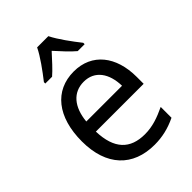

<svg xmlns="http://www.w3.org/2000/svg" viewBox="-225 -868 980 980"><g transform="rotate(-45 265.0 -378.0)"><path d="M127 -616V-606H176C203 -629 236 -666 268 -701C300 -666 331 -631 361 -606H411V-616C377 -659 331 -721 309 -766H228C207 -722 163 -662 127 -616ZM301 10C357 10 407 -2 459 -27V-105C406 -80 359 -63 304 -63C198 -63 140 -121 136 -250H481V-300C481 -448 404 -547 273 -547C135 -547 50 -441 50 -265C50 -88 145 10 301 10ZM396 -321H138C147 -417 195 -474 272 -474C351 -474 394 -412 396 -321Z"/></g></svg>

Font: Noto Sans Mono Condensed
Style: Regular
Weight: 400
Width: 3
Designer: Monotype Design Team
Foundry: Monotype Imaging Inc.
Version: Version 2.014